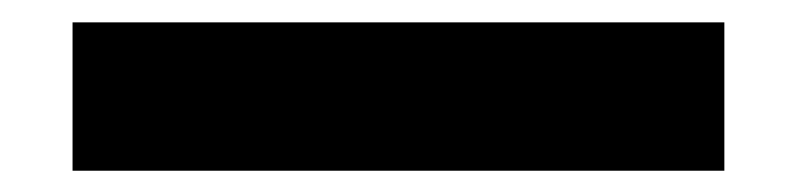

<svg xmlns="http://www.w3.org/2000/svg" viewBox="-20 -20 730 176"><path d="M46.5 136.5V0.5H644V136.5Z"/></svg>

Font: Encode Sans Exp
Style: Bold
Weight: 700
Width: 7
Designer: Multiple Designers
Foundry: Impallari Type
Version: Version 3.002; ttfautohint (v1.8.3) -l 8 -r 50 -G 200 -x 14 